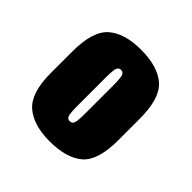

<svg xmlns="http://www.w3.org/2000/svg" viewBox="-91 -746 395 395"><g transform="rotate(45 106.0 -549.0)"><path d="M105 -415.5Q154 -415.5 178.8 -436.8Q203.5 -458 203.5 -517V-579Q203.5 -638.5 178.8 -660.2Q154 -682 105 -682Q57 -682 32.2 -660.2Q7.5 -638.5 7.5 -579V-517Q7.5 -459 32.8 -437.2Q58 -415.5 105 -415.5ZM105 -474Q98.5 -474 96.2 -480.5Q94 -487 94 -509V-587.5Q94 -610 96.2 -616.8Q98.5 -623.5 105 -623.5Q112 -623.5 114.2 -616.8Q116.5 -610 116.5 -587.5V-509Q116.5 -487 114.2 -480.5Q112 -474 105 -474Z"/></g></svg>

Font: Anybody UltraCondensed
Style: Bold
Weight: 700
Width: 1
Version: Version 1.113;gftools[0.9.25]